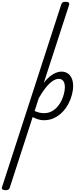

<svg xmlns="http://www.w3.org/2000/svg" viewBox="-222 -1308 877 2116"><path d="M-163 788Q-179 788 -192.5 780.5Q-206 773 -200 755L452 -1256Q459 -1276 468.5 -1282Q478 -1288 498 -1288Q528 -1288 536.5 -1278.5Q545 -1269 538 -1249L261 -396Q296 -441 330 -467.5Q364 -494 395.5 -506.5Q427 -519 455 -519Q515 -519 549.5 -476.5Q584 -434 584 -361Q584 -315 570.5 -263Q557 -211 530.5 -161.5Q504 -112 465 -72Q426 -32 375 -7.5Q324 17 261 17Q229 17 197.5 7Q166 -3 138 -18L-115 762Q-119 775 -129.5 781.5Q-140 788 -163 788ZM160 -85Q188 -72 213 -66.5Q238 -61 263 -61Q310 -61 347 -80.5Q384 -100 411.5 -132Q439 -164 457 -202.5Q475 -241 484 -279Q493 -317 493 -348Q493 -377 485 -397.5Q477 -418 462.5 -428.5Q448 -439 426 -439Q393 -439 357 -414.5Q321 -390 282.5 -342.5Q244 -295 205 -226Z"/></svg>

Font: Playwrite NL
Style: Regular
Weight: 400
Designer: Veronika Burian, José Scaglione
Foundry: TypeTogether
Version: Version 1.002